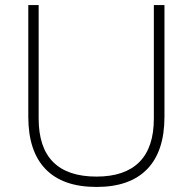

<svg xmlns="http://www.w3.org/2000/svg" viewBox="-20 -732 762 760"><path d="M362 8Q229 8 160.5 -62.5Q92 -133 92 -270V-712H133V-263Q133 -148 190.5 -90.5Q248 -33 362 -33Q474 -33 531.5 -90.5Q589 -148 589 -263V-712H631V-270Q631 -133 562.5 -62.5Q494 8 362 8Z"/></svg>

Font: Muli ExtraLight
Style: Regular
Weight: 250
Designer: Vernon Adams
Foundry: Vernon Adams
Version: Version 2.100; ttfautohint (v1.8.1.43-b0c9)